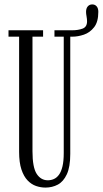

<svg xmlns="http://www.w3.org/2000/svg" viewBox="-20 -837 465 869"><path d="M185.5 12Q164.5 12 143.2 4.8Q122 -2.5 104.8 -20.5Q87.5 -38.5 77 -70Q66.5 -101.5 66.5 -150V-671H18.5V-700H175V-671H127V-152.5Q127 -79.5 146 -50.2Q165 -21 196.5 -21Q211 -21 224 -26.8Q237 -32.5 247 -46.2Q257 -60 262.8 -84Q268.5 -108 268.5 -144.5V-671H226.5V-700H307.5V-671H298V-140Q298 -81.5 282.5 -48.2Q267 -15 241.8 -1.5Q216.5 12 185.5 12ZM307.5 -671V-700Q333.5 -700 353.8 -707.5Q374 -715 374 -740.5Q374 -750.5 371.8 -762.5Q369.5 -774.5 369.5 -783.5Q369.5 -799 377.2 -808Q385 -817 397.5 -817Q410 -817 417.5 -808.2Q425 -799.5 425 -783.5Q425 -738 406 -713.8Q387 -689.5 359.8 -680.2Q332.5 -671 307.5 -671Z"/></svg>

Font: Imbue 24pt Light
Style: Regular
Weight: 300
Designer: Tyler Finck
Foundry: Etcetera Type Company
Version: Version 1.102